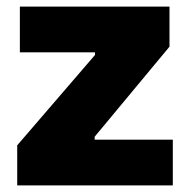

<svg xmlns="http://www.w3.org/2000/svg" viewBox="-20 -560 573 580"><path d="M32 -121 267 -394V-402H40V-540H492V-419L266 -147V-138H502V0H32Z"/></svg>

Font: Encode Sans Narrow
Style: ExtraBold
Weight: 800
Designer: Pablo Impallari, Andres Torresi
Foundry: Pablo Impallari, Andres Torresi
Version: Version 1.000; ttfautohint (v1.00) -l 8 -r 50 -G 200 -x 14 -